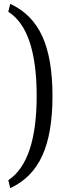

<svg xmlns="http://www.w3.org/2000/svg" viewBox="-20 -810 332 995"><path d="M23 -749 33 -790Q146 -738 199 -622.5Q252 -507 252 -312Q252 -119 199 -3Q146 113 33 165L23 124Q170 26 170 -313Q170 -656 23 -749Z"/></svg>

Font: exo2condensed_r
Style: Regular
Weight: 400
Width: 3
Designer: Natanael Gama
Version: Version 1.001;PS 001.001;hotconv 1.0.70;makeotf.lib2.5.58329